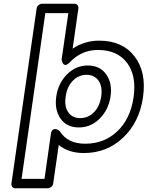

<svg xmlns="http://www.w3.org/2000/svg" viewBox="-20 -787 789 1026"><path d="M41 193.8 175.8 -742.2Q177.2 -752.9 186.5 -760Q195.8 -767.1 205.1 -767.1H377.9Q388.7 -767.1 394.5 -759.3Q400.4 -751.5 398.9 -742.2L368.2 -526.9Q432.1 -569.8 509.8 -569.8Q634.3 -569.8 699 -485.6Q763.7 -401.4 744.1 -267.1Q725.1 -134.8 638.4 -52Q551.8 30.8 428.2 30.8Q346.7 30.8 293.9 -12.2L264.2 193.8Q262.7 204.6 253.4 211.9Q244.1 219.2 234.9 219.2H62Q51.3 219.2 45.4 211.2Q39.6 203.1 41 193.8ZM95.2 168.9H217.8L252 -71.8Q254.9 -92.3 266.6 -95.9Q278.3 -99.6 288.6 -93.3L298.8 -86.9Q340.3 -19 435.1 -19Q537.6 -19 607.4 -85.9Q677.2 -152.8 693.8 -267.1Q710.4 -383.3 658.4 -451.7Q606.4 -520 502.9 -520Q414.6 -520 352.1 -453.1Q335.4 -437 325.9 -440.4Q316.4 -443.8 312.5 -456.1L309.1 -467.8L345.2 -716.8H222.2ZM280.8 -272Q291 -342.3 338.1 -389.6Q385.3 -437 449.2 -437Q513.7 -437 547.4 -389.6Q581.1 -342.3 570.8 -272Q560.5 -201.2 513.2 -153.6Q465.8 -106 400.9 -106Q336.4 -106 303.5 -153.1Q270.5 -200.2 280.8 -272ZM331.1 -272Q322.8 -217.8 345 -186.8Q367.2 -155.8 408.2 -155.8Q451.2 -155.8 481.9 -186.8Q512.7 -217.8 521 -272Q528.3 -325.2 506.3 -356.2Q484.4 -387.2 441.9 -387.2Q400.9 -387.2 369.6 -356Q338.4 -324.7 331.1 -272Z"/></svg>

Font: Trueno Bold Outline
Style: Italic
Weight: 700
Width: 6
Designer: Julieta Ulanovsky
Foundry: Julieta Ulanovsky
Version: Version 3.001b | FøM Fix